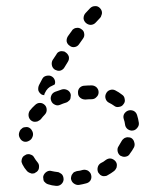

<svg xmlns="http://www.w3.org/2000/svg" viewBox="-20 -583 474 625"><path d="M187 2Q187 -3 186 -7Q185 -11 182 -15Q179 -18 175 -20Q171 -23 167 -23Q158 -24 149 -26Q140 -29 132 -24Q124 -19 121 -10Q120 -6 121 -2Q121 3 123 7Q126 10 129 13Q133 16 137 17Q149 21 162 22Q172 23 179 17Q186 11 187 2ZM277 -12Q276 -17 274 -20Q271 -24 267 -27Q264 -29 259 -30Q255 -31 250 -30Q241 -27 230 -26Q226 -25 222 -23Q218 -21 216 -17Q213 -14 212 -9Q211 -5 211 -1Q213 9 220 14Q228 20 237 19Q249 17 260 14Q269 12 274 5Q279 -3 277 -12ZM360 -41Q361 -46 360 -50Q359 -54 356 -58Q350 -65 341 -67Q332 -68 324 -62Q317 -56 308 -52Q300 -47 298 -38Q296 -29 300 -21Q303 -17 306 -14Q310 -11 314 -10Q318 -9 323 -10Q327 -10 331 -13Q342 -19 351 -26Q355 -29 357 -33Q360 -37 360 -41ZM83 -18Q88 -18 92 -19Q96 -21 100 -24Q107 -30 107 -39Q108 -48 102 -55Q96 -62 92 -69Q90 -73 87 -76Q83 -79 79 -80Q75 -82 70 -81Q66 -81 62 -78Q58 -76 55 -73Q52 -69 51 -65Q50 -61 50 -56Q51 -52 53 -48Q59 -36 68 -26Q71 -23 75 -21Q79 -19 83 -18ZM407 -134Q403 -136 398 -136Q394 -137 389 -135Q385 -134 382 -131Q378 -128 376 -124Q371 -115 366 -107Q361 -100 363 -90Q365 -81 372 -76Q376 -74 380 -73Q385 -72 389 -73Q394 -74 397 -76Q401 -79 403 -83Q410 -92 416 -103Q420 -111 417 -120Q415 -129 407 -134ZM58 -122Q67 -120 75 -125Q83 -129 86 -138L87 -141Q89 -150 84 -158Q80 -166 71 -169Q66 -170 62 -169Q58 -169 54 -167Q50 -164 47 -161Q44 -157 43 -153L42 -150Q40 -141 45 -133Q49 -125 58 -122ZM397 -223Q389 -220 384 -212Q380 -204 383 -195Q386 -187 387 -178Q388 -169 395 -163Q403 -157 412 -158Q421 -159 427 -167Q433 -174 432 -183Q430 -197 426 -209Q423 -218 415 -222Q406 -226 397 -223ZM81 -191Q85 -188 89 -187Q94 -186 98 -187Q102 -187 106 -190Q110 -192 113 -195Q119 -203 125 -209Q132 -216 132 -225Q132 -235 126 -241Q119 -248 110 -248Q101 -248 94 -241Q85 -233 77 -223Q72 -215 73 -206Q74 -197 81 -191ZM325 -278Q321 -270 324 -261Q327 -252 336 -248Q344 -244 351 -239Q358 -233 367 -235Q377 -236 382 -244Q388 -251 386 -260Q385 -270 377 -275Q367 -283 355 -289Q347 -293 338 -290Q329 -287 325 -278ZM147 -254Q150 -246 159 -242Q167 -238 176 -242Q185 -246 195 -249Q199 -250 202 -253Q206 -256 208 -259Q210 -263 210 -268Q211 -272 210 -277Q207 -286 199 -290Q191 -294 182 -292Q170 -288 159 -284Q150 -280 147 -272Q143 -263 147 -254ZM234 -280Q234 -271 241 -265Q248 -259 258 -259Q268 -260 278 -260Q288 -260 294 -267Q301 -273 301 -283Q301 -292 294 -299Q287 -305 278 -305Q266 -305 255 -304Q246 -304 239 -297Q233 -290 234 -280ZM107 -306 117 -325Q119 -329 122 -332Q126 -335 130 -336Q134 -337 139 -337Q143 -337 147 -335Q155 -331 158 -323Q161 -315 158 -308Q154 -306 150 -304Q142 -301 136 -295Q130 -289 126 -280Q124 -277 124 -273Q122 -273 120 -274Q118 -274 116 -275Q108 -280 105 -288Q103 -297 107 -306ZM159 -356Q163 -354 167 -353Q172 -352 176 -353Q180 -354 184 -357Q188 -360 190 -364L201 -382Q206 -390 204 -399Q201 -408 193 -413Q190 -416 185 -416Q181 -417 176 -416Q172 -415 168 -412Q165 -409 163 -405L151 -387Q147 -379 149 -370Q151 -361 159 -356ZM207 -434Q214 -428 224 -430Q233 -432 238 -440Q244 -449 250 -457Q256 -465 254 -474Q253 -483 245 -488Q241 -491 237 -492Q233 -493 228 -492Q224 -492 220 -489Q216 -487 214 -483Q207 -474 201 -465Q196 -457 197 -448Q199 -439 207 -434ZM260 -508Q267 -502 276 -502Q286 -503 292 -510Q299 -518 306 -525Q309 -528 310 -533Q312 -537 312 -541Q312 -546 310 -550Q308 -554 305 -557Q298 -564 289 -563Q280 -563 273 -556Q266 -549 258 -540Q252 -533 252 -523Q253 -514 260 -508Z"/></svg>

Font: FRB American Cursive Guidelines Arrows Dashed Extrabold
Style: Bold Italic
Weight: 800
Italic angle: -25°
Version: Version 2.0;Modular Font Editor K font №1